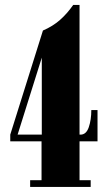

<svg xmlns="http://www.w3.org/2000/svg" viewBox="-20 -738 432 758"><path d="M99 0V-26.5H144V-180H20.5V-206.5L149.5 -617.5Q188 -634 216.5 -659Q245 -684 269 -718.5H294V-206.5H298Q320.5 -206.5 330.5 -235.8Q340.5 -265 340.5 -303.5H365V-180H294V-26.5H338V0ZM145 -206.5V-510.5L49.5 -206.5Z"/></svg>

Font: Imbue 50pt Black
Style: Regular
Weight: 900
Designer: Tyler Finck
Foundry: Etcetera Type Company
Version: Version 1.102; ttfautohint (v1.8.3)